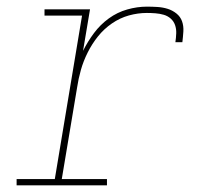

<svg xmlns="http://www.w3.org/2000/svg" viewBox="-20 -558 640 578"><path d="M30 0V-19H145L227 -511H114V-530H251L230 -405Q244 -433 263 -458.5Q282 -484 307.5 -502.5Q333 -521 363 -529.5Q393 -538 422 -538Q438 -538 454 -537Q470 -536 484.5 -531.5Q499 -527 511 -517.5Q523 -508 528 -494Q533 -480 532 -463.5Q531 -447 529 -431H508Q510 -444 510.5 -457.5Q511 -471 507 -482.5Q503 -494 494 -502Q485 -510 473 -513.5Q461 -517 448 -518Q435 -519 422 -519Q395 -519 368 -511.5Q341 -504 317 -487.5Q293 -471 275 -448.5Q257 -426 244 -400Q231 -374 223.5 -347.5Q216 -321 212 -294L166 -19H302V0Z"/></svg>

Font: Iosevka Curly Slab ThExObl
Style: Regular
Weight: 100
Width: 7
Italic angle: -9°
Monospace: yes
Designer: Belleve Invis
Foundry: Belleve Invis
Version: Version 11.1.0; ttfautohint (v1.8.3)